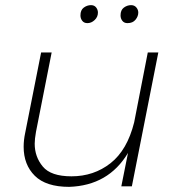

<svg xmlns="http://www.w3.org/2000/svg" viewBox="-20 -725 690 747"><path d="M320 -635Q307 -635 300 -644Q293 -653 293 -665Q293 -686 306 -695.5Q319 -705 334 -705Q347 -705 354 -696Q361 -687 361 -676Q361 -659 348.2 -647Q335.5 -635 320 -635ZM476 -635Q463 -635 456 -644Q449 -653 449 -665Q449 -686 462 -695.5Q475 -705 490 -705Q503 -705 510.5 -696Q518 -687 518 -676Q518 -661.5 507.2 -648.2Q496.5 -635 476 -635ZM249 2Q159 2 115.5 -41Q72 -84 72 -154Q72 -180 78 -208L140 -521H181L120 -212Q115 -184 115 -166Q115 -115 146.5 -77Q178 -39 258 -39Q345 -39 410 -90Q475 -141 502 -249L555 -521H596L493 0H452L478 -130Q402 -3 249 2Z"/></svg>

Font: Argentum Sans ExtraLight
Style: Italic
Weight: 200
Italic angle: -11°
Designer: Julieta Ulanovsky (font), Cristiano Sobral (main changes and remaster)
Foundry: Julieta Ulanovsky (font), Cristiano Sobral (main changes and remaster)
Version: Version 2.007;June 15, 2022;FontCreator 14.0.0.2814 64-bit; 